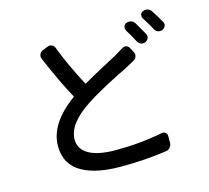

<svg xmlns="http://www.w3.org/2000/svg" viewBox="-119 -956 1238 1139"><g transform="rotate(-15 500.0 -386.5)"><path d="M675.8 -632.8Q686.5 -640.6 699.7 -638.2Q712.9 -635.7 719.7 -624L736.3 -592.8Q743.2 -580.1 739.3 -565.9Q735.4 -551.8 722.7 -544.9Q710.9 -538.1 668 -514.6Q663.1 -512.7 615.7 -488.8Q568.4 -464.8 544.9 -452.6Q521.5 -440.4 480 -417Q438.5 -393.6 406.2 -372.1Q262.7 -279.3 262.7 -181.6Q262.7 -123 318.8 -90.8Q375 -58.6 485.4 -58.6Q636.7 -58.6 771.5 -85.9Q784.2 -88.9 794.4 -80.6Q804.7 -72.3 804.7 -59.6V-15.6Q803.7 -1 793.9 10.7Q784.2 22.5 769.5 24.4Q639.6 43.9 489.3 43.9Q415 43.9 356.4 32.7Q297.9 21.5 252 -3.4Q206.1 -28.3 181.6 -70.3Q157.2 -112.3 157.2 -169.9Q157.2 -307.6 321.3 -426.8Q325.2 -428.7 323.2 -432.6Q269.5 -529.3 197.3 -697.3Q192.4 -710 197.8 -723.1Q203.1 -736.3 215.8 -742.2L251 -756.8Q263.7 -761.7 276.9 -756.3Q290 -751 294.9 -737.3Q339.8 -619.1 409.2 -489.3Q411.1 -485.4 415 -487.3Q460.9 -514.6 534.7 -553.7Q608.4 -592.8 624 -601.6Q657.2 -621.1 675.8 -632.8ZM724.6 -728.5Q720.7 -736.3 720.7 -744.1Q720.7 -749 721.7 -752.9Q725.6 -766.6 738.3 -771.5H739.3Q752.9 -777.3 767.6 -772.9Q782.2 -768.6 790 -755.9Q813.5 -716.8 835 -677.7Q841.8 -665 836.9 -651.9Q832 -638.7 819.3 -632.8L817.4 -631.8Q810.5 -628.9 802.7 -628.9Q796.9 -628.9 791 -630.9Q777.3 -635.7 770.5 -648.4Q747.1 -692.4 724.6 -728.5ZM839.8 -771.5Q835 -779.3 835 -787.1Q835 -791 835.9 -795.9Q839.8 -808.6 851.6 -813.5H852.5Q860.4 -817.4 868.2 -817.4Q875 -817.4 880.9 -815.4Q895.5 -811.5 903.3 -798.8Q928.7 -760.7 950.2 -721.7Q955.1 -713.9 955.1 -706.1Q955.1 -701.2 953.1 -696.3Q948.2 -682.6 935.5 -676.8L933.6 -675.8Q926.8 -672.9 918.9 -672.9Q913.1 -672.9 907.2 -674.8Q893.6 -679.7 886.7 -692.4Q863.3 -736.3 839.8 -771.5Z"/></g></svg>

Font: Gen Jyuu GothicL Medium
Style: Regular
Weight: 500
Designer: [Source Han Sans]
Ryoko NISHIZUKA  (kana & ideographs); Paul D. Hunt (Latin, Greek & Cyrillic); Wenlong ZHANG  (bopomofo
Version: Version 1.002.20150607